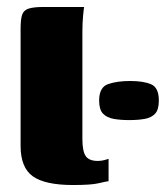

<svg xmlns="http://www.w3.org/2000/svg" viewBox="-20 -525 475 550"><path d="M189 5Q109 5 74 -20Q39 -45 39 -107V-443Q39 -470 43.5 -483Q48 -496 62.5 -500.5Q77 -505 104 -505H221Q220 -501 218 -479.5Q216 -458 216 -433V-127Q216 -92 225.5 -78Q235 -64 260 -64Q270 -64 279.5 -66.5Q289 -69 291 -70V-6Q283 -5 262 0Q241 5 189 5ZM264 -237Q264 -275 289.5 -284Q315 -293 353 -293Q391 -293 413 -283.5Q435 -274 435 -237Q435 -211 424.5 -199.5Q414 -188 395 -184.5Q376 -181 350 -181Q325 -181 305.5 -184.5Q286 -188 275 -199.5Q264 -211 264 -237Z"/></svg>

Font: Genos Thin ExtraBold
Style: Regular
Weight: 800
Version: Version 1.010